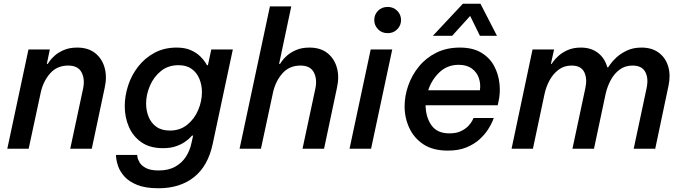

<svg xmlns="http://www.w3.org/2000/svg" viewBox="-20 -794 3641 1025"><path d="M19 0 132 -530H246L230 -453H235Q235 -453 244 -466.5Q253 -480 272 -497Q291 -514 321 -527Q351 -540 392 -540Q451 -540 488 -510.5Q525 -481 538.5 -432.5Q552 -384 539 -326L470 0H355L424 -323Q434 -373 415 -408.5Q396 -444 344 -444Q284 -444 247 -401.5Q210 -359 197 -298L133 0Z M826 211Q756 211 712 193Q668 175 644.5 148.5Q621 122 611.5 95.5Q602 69 600.5 51Q599 33 599 33H712Q712 33 714 45.5Q716 58 726 74.5Q736 91 760 103.5Q784 116 827 116Q880 116 916 95.5Q952 75 973 42Q994 9 1002 -30L1011 -70H1005Q1005 -70 995.5 -60Q986 -50 967 -36.5Q948 -23 919 -13Q890 -3 850 -3Q780 -3 735 -34.5Q690 -66 668 -117Q646 -168 646 -227Q646 -282 664 -337.5Q682 -393 718 -439Q754 -485 805.5 -512.5Q857 -540 923 -540Q968 -540 999 -526Q1030 -512 1049 -493Q1068 -474 1076.5 -460Q1085 -446 1085 -446H1090L1108 -530H1223L1116 -28Q1091 92 1016 151.5Q941 211 826 211ZM887 -97Q941 -97 979.5 -128Q1018 -159 1038 -206.5Q1058 -254 1058 -302Q1058 -340 1044.5 -373Q1031 -406 1003.5 -426Q976 -446 933 -446Q878 -446 839.5 -415Q801 -384 780.5 -336.5Q760 -289 760 -241Q760 -203 773.5 -170Q787 -137 815 -117Q843 -97 887 -97Z M1259 0 1421 -760H1535L1470 -453H1475Q1475 -453 1484 -466.5Q1493 -480 1512 -497Q1531 -514 1561 -527Q1591 -540 1632 -540Q1691 -540 1728 -510.5Q1765 -481 1778.5 -432.5Q1792 -384 1779 -326L1710 0H1595L1664 -323Q1674 -373 1655 -408.5Q1636 -444 1584 -444Q1524 -444 1487 -401.5Q1450 -359 1437 -298L1373 0Z M2050 -617Q2018 -617 1998 -638Q1978 -659 1978 -687Q1978 -716 1998 -736.5Q2018 -757 2050 -757Q2080 -757 2100.5 -736.5Q2121 -716 2121 -687Q2121 -658 2100.5 -637.5Q2080 -617 2050 -617ZM1846 0 1959 -530H2074L1961 0Z M2291 -603 2451 -774H2545L2633 -603H2542L2490 -709L2394 -603ZM2371 10Q2291 10 2240.5 -23.5Q2190 -57 2165 -111Q2140 -165 2140 -226Q2140 -282 2159.5 -337.5Q2179 -393 2216.5 -439Q2254 -485 2309 -512.5Q2364 -540 2435 -540Q2504 -540 2549 -513Q2594 -486 2617.5 -442.5Q2641 -399 2646.5 -348Q2652 -297 2641 -250L2637 -232H2252Q2253 -168 2283.5 -125Q2314 -82 2379 -82Q2417 -82 2442 -94.5Q2467 -107 2481.5 -123Q2496 -139 2502 -151.5Q2508 -164 2508 -164H2616Q2616 -164 2609 -146.5Q2602 -129 2585.5 -103Q2569 -77 2541 -51Q2513 -25 2471 -7.5Q2429 10 2371 10ZM2266 -312H2542Q2547 -346 2536.5 -377Q2526 -408 2499 -428Q2472 -448 2429 -448Q2368 -448 2326 -408Q2284 -368 2266 -312Z M2711 0 2823 -530H2938L2921 -453H2925Q2925 -453 2934.5 -466.5Q2944 -480 2963 -497Q2982 -514 3011.5 -527Q3041 -540 3081 -540Q3136 -540 3172.5 -511.5Q3209 -483 3222 -435H3227Q3227 -435 3238 -451Q3249 -467 3271 -487.5Q3293 -508 3326.5 -524Q3360 -540 3405 -540Q3460 -540 3496.5 -513Q3533 -486 3547 -440Q3561 -394 3549 -337L3478 0H3363L3432 -324Q3443 -377 3424.5 -410.5Q3406 -444 3357 -444Q3317 -444 3288 -422.5Q3259 -401 3240.5 -366.5Q3222 -332 3213 -292L3151 0H3036L3105 -324Q3116 -374 3099 -409Q3082 -444 3031 -444Q2991 -444 2961.5 -421.5Q2932 -399 2913.5 -364.5Q2895 -330 2887 -292L2825 0Z"/></svg>

Font: Be Vietnam Pro Medium
Style: Italic
Weight: 500
Italic angle: -12°
Designer: Lam Bao, Tony Le, Vietanh Nguyen
Foundry: Yellow Type Foundry
Version: Version 1.002; ttfautohint (v1.8.3)